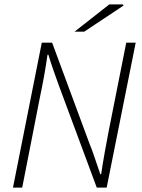

<svg xmlns="http://www.w3.org/2000/svg" viewBox="-20 -853 645 873"><path d="M39 0 170 -659H217L388 -197Q396 -178 404 -155Q412 -132 420 -108Q428 -84 436 -61H440Q447 -109 455.5 -156.5Q464 -204 473 -251L554 -659H597L465 0H420L247 -466Q236 -496 223.5 -532Q211 -568 200 -604H196Q189 -555 180.5 -507.5Q172 -460 162 -413L81 0ZM319 -709 477 -833H539L542 -828L363 -709Z"/></svg>

Font: Source Sans 3 Light
Style: Italic
Weight: 300
Italic angle: -11°
Designer: Paul D. Hunt
Foundry: Adobe
Version: Version 3.046;hotconv 1.0.118;makeotfexe 2.5.65603